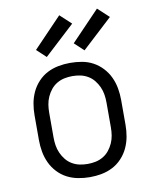

<svg xmlns="http://www.w3.org/2000/svg" viewBox="-87 -840 725 917"><g transform="rotate(-10 275.0 -381.5)"><path d="M275 12Q246 12 217.5 6.5Q189 1 164 -12Q139 -25 119 -46.5Q99 -68 87 -94Q75 -120 70 -148Q65 -176 65 -205V-325Q65 -354 70 -382Q75 -410 87 -436Q99 -462 119 -483.5Q139 -505 164 -518Q189 -531 217.5 -536.5Q246 -542 275 -542Q304 -542 332.5 -537Q361 -532 386 -518.5Q411 -505 431 -483.5Q451 -462 463 -436Q475 -410 480 -382Q485 -354 485 -325V-205Q485 -176 480 -148Q475 -120 463 -94Q451 -68 431 -46.5Q411 -25 386 -12Q361 1 332.5 6.5Q304 12 275 12ZM275 -52Q295 -52 314 -56Q333 -60 350 -70Q367 -80 379.5 -95.5Q392 -111 400 -129Q408 -147 411 -166Q414 -185 414 -205V-325Q414 -345 411 -364Q408 -383 400 -401Q392 -419 379.5 -434.5Q367 -450 350 -460Q333 -470 314 -474Q295 -478 275 -478Q255 -478 236 -474Q217 -470 200 -460Q183 -450 170.5 -434.5Q158 -419 150 -401Q142 -383 139 -364Q136 -345 136 -325V-205Q136 -185 139 -166Q142 -147 150 -129Q158 -111 170.5 -95.5Q183 -80 200 -70Q217 -60 236 -56Q255 -52 275 -52ZM354 -589 309 -631 447 -775 501 -725ZM171 -589 126 -631 264 -775 318 -725Z"/></g></svg>

Font: Lode Term
Style: Regular
Weight: 400
Monospace: yes
Designer: Belleve Invis
Foundry: Belleve Invis
Version: Version 29.2.0